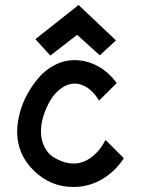

<svg xmlns="http://www.w3.org/2000/svg" viewBox="-20 -740 573 760"><path d="M179.2 -520 285.2 -602.1 375 -521 439 -580.1 291 -720.2 120.1 -585ZM275.9 -92.8H271Q253.4 -92.8 233.6 -98.6Q213.9 -104.5 192.1 -117.7Q170.4 -130.9 156.2 -157.7Q142.1 -184.6 142.1 -221.2Q142.1 -249.5 152.3 -282Q162.6 -314.5 179.4 -343Q196.3 -371.6 222.2 -390.4Q248 -409.2 275.9 -409.2Q302.2 -409.2 327.6 -391.6Q353 -374 372.1 -341.8L441.9 -411.1Q409.2 -455.6 366 -478.8Q322.8 -502 273.9 -502Q234.4 -502 198 -483.4Q161.6 -464.8 135 -434.6Q108.4 -404.3 88.1 -367.2Q67.9 -330.1 57.9 -291.5Q47.9 -252.9 47.9 -219.2Q47.9 -128.9 114 -64.5Q180.2 0 269 0H278.8Q336.9 -2 387.2 -32.5Q437.5 -63 470.2 -113.8L397.9 -186Q376 -144 343.8 -119.1Q311.5 -94.2 275.9 -92.8Z"/></svg>

Font: Comic Neue Angular
Style: Bold
Weight: 700
Designer: Craig Rozynski
Foundry: Craig Rozynski
Version: Version 2.003